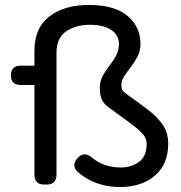

<svg xmlns="http://www.w3.org/2000/svg" viewBox="-20 -745 732 775"><path d="M464 10Q415 10 371 -5.5Q327 -21 293 -52Q279 -65 280 -80Q281 -95 294 -108L295 -109Q320 -135 351 -109Q399 -69 468 -69Q510 -69 541 -91.5Q572 -114 572 -165Q572 -184 560 -199.5Q548 -215 522 -235.5Q496 -256 452 -287Q434 -301 418 -312Q402 -323 392.5 -340.5Q383 -358 383 -389Q383 -417 394.5 -438.5Q406 -460 421.5 -479.5Q437 -499 448.5 -520Q460 -541 460 -567Q460 -604 428.5 -624.5Q397 -645 343 -645Q286 -645 247 -618.5Q208 -592 208 -531V-40Q208 0 168 0H159Q119 0 119 -40V-402H64Q24 -402 24 -441Q24 -480 64 -480H119V-540Q119 -632 179 -678.5Q239 -725 339 -725Q442 -725 494.5 -681Q547 -637 547 -567Q547 -540 535.5 -517.5Q524 -495 508.5 -475Q493 -455 481.5 -437.5Q470 -420 470 -403Q470 -386 475 -379.5Q480 -373 494 -363Q541 -330 578 -301.5Q615 -273 637 -241Q659 -209 659 -165Q659 -82 605 -36Q551 10 464 10Z"/></svg>

Font: Zen Maru Gothic Medium
Style: Regular
Weight: 500
Designer: Yoshimichi Ohira
Foundry: Positype
Version: Version 1.001